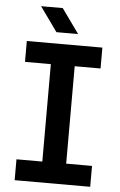

<svg xmlns="http://www.w3.org/2000/svg" viewBox="-59 -921 602 962"><g transform="rotate(5 242.0 -440.0)"><path d="M52 0V-105H182V-595H52V-700H432V-595H302V-105H432V0ZM196 -757 108 -880H217L305 -757Z"/></g></svg>

Font: MuseoModerno SemiBold Medium
Style: Regular
Weight: 500
Version: Version 1.001